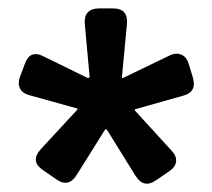

<svg xmlns="http://www.w3.org/2000/svg" viewBox="-20 -798 508 460"><path d="M272 -611.8 273.9 -610.8 386.2 -665Q401.9 -672.4 414.6 -667Q427.2 -661.6 432.1 -645L441.9 -612.8Q452.6 -577.6 418.9 -568.8L303.2 -536.1V-533.2L391.1 -437Q403.3 -424.3 401.9 -411.1Q400.4 -397.9 386.2 -388.2L354 -366.2Q324.7 -345.7 305.2 -376L235.8 -487.8H231.9L163.1 -377.9Q144 -348.1 115.2 -368.2L82 -391.1Q52.2 -411.6 77.1 -439.9L166 -536.1L165 -538.1L50.8 -569.8Q34.2 -574.2 28.1 -585.7Q22 -597.2 27.8 -613.8L39.1 -644Q51.3 -679.7 84 -663.1L190.9 -610.8L194.8 -612.8L183.1 -741.2Q181.6 -758.8 190.4 -768.3Q199.2 -777.8 216.8 -777.8H251Q287.1 -777.8 284.2 -741.2Z"/></svg>

Font: Jellee Roman
Style: Bold
Weight: 700
Designer: Alfredo Marco Pradil
Foundry: Alfredo Marco Pradil and JAM Design
Version: Version 1.000